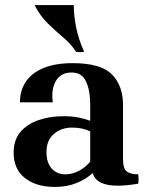

<svg xmlns="http://www.w3.org/2000/svg" viewBox="-20 -725 586 760"><path d="M197 15Q124 15 79 -20Q34 -55 34 -121Q34 -170 60 -201.5Q86 -233 131 -249Q176 -265 232 -265Q265 -265 290 -260Q315 -255 337 -247V-205Q306 -220 265 -220Q223 -220 193.5 -195Q164 -170 164 -123Q164 -81 184.5 -58Q205 -35 239 -35Q266 -35 292 -48.5Q318 -62 337 -85L347 -40Q321 -16 283 -0.5Q245 15 197 15ZM467 -309V-95Q467 -58 481.5 -46.5Q496 -35 527 -35Q530 -17 527 2Q504 6 483.5 8Q463 10 446 10Q403 10 378.5 -2.5Q354 -15 347 -40L337 -85V-314Q337 -365 321 -401.5Q305 -438 263 -438Q221 -438 201.5 -405Q182 -372 189 -320H59Q59 -366 81.5 -400.5Q104 -435 150.5 -455Q197 -475 268 -475Q379 -475 423 -430.5Q467 -386 467 -309ZM117 -705H272Q272 -665 281 -618.5Q290 -572 313 -520Q297 -517 281 -520Q261 -551 230 -577Q199 -603 168.5 -633Q138 -663 117 -705Z"/></svg>

Font: Poltawski Nowy
Style: Bold
Weight: 700
Designer: Adam Pótawski, Mateusz Machalski, Borys Kosmynka, Ania Wieluska
Foundry: Capitalics.wtf
Version: Version 1.001;gftools[0.9.25]